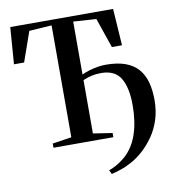

<svg xmlns="http://www.w3.org/2000/svg" viewBox="-100 -830 1022 1129"><g transform="rotate(-10 411.0 -266.0)"><path d="M475.5 211.5 464 187.5Q482 181.5 506.8 168.2Q531.5 155 557 134Q582.5 113 602.5 84.5Q625.5 52 639.5 12Q653.5 -28 660 -73Q666.5 -118 666.5 -164.5Q666.5 -271.5 632.2 -327.8Q598 -384 516.5 -384Q485.5 -384 459 -378Q432.5 -372 407.5 -361V-42.5L522 -25V0H164.5V-25L278.5 -42.5V-710.5L144 -701.5L81.5 -523.5H21L37.5 -743H651.5L666 -523.5H605.5L544.5 -701.5L407.5 -710.5V-394.5Q429.5 -405 454.2 -412.2Q479 -419.5 504 -423.5Q529 -427.5 551 -427.5Q622 -427.5 669.8 -409.5Q717.5 -391.5 745.8 -358Q774 -324.5 786.2 -278Q798.5 -231.5 798.5 -174Q798.5 -109.5 781.5 -56.8Q764.5 -4 735.8 37.8Q707 79.5 672 112Q637 144 601 164Q565 184 532.5 195Q500 206 475.5 211.5Z"/></g></svg>

Font: Merriweather 120pt SemiBold
Style: Regular
Weight: 600
Version: Version 2.100